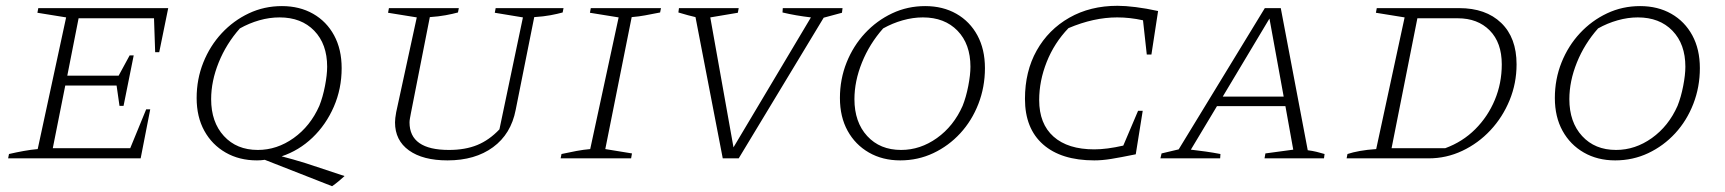

<svg xmlns="http://www.w3.org/2000/svg" viewBox="-20 -546 5946 662"><path d="M8 0 11 -15Q37 -21 62 -25.5Q87 -30 110 -32L208 -486L109 -502L112 -518H560L529 -366H515L511 -483H251L212 -285H389L427 -355H441L406 -181H392L382 -251H205L162 -35H429L484 -169H498L465 0Z M866 7Q805 7 758 -20Q711 -47 684.5 -95Q658 -143 658 -208Q658 -273 681 -330.5Q704 -388 744.5 -431.5Q785 -475 838 -500Q891 -525 952 -525Q1013 -525 1059.5 -498.5Q1106 -472 1132 -424Q1158 -376 1158 -311Q1158 -240 1131 -178Q1104 -116 1057.5 -71.5Q1011 -27 951 -7Q971 -2 991.5 4Q1012 10 1035 17L1168 61Q1158 70 1148 78.5Q1138 87 1125 96L893 5Q880 7 866 7ZM869 -29Q935 -29 992.5 -70Q1050 -111 1081 -181Q1093 -211 1100.5 -249.5Q1108 -288 1108 -316Q1108 -394 1063.5 -440Q1019 -486 944 -486Q909 -486 874 -476Q839 -466 807 -448Q760 -395 734 -330.5Q708 -266 708 -204Q708 -125 752 -77Q796 -29 869 -29Z M1523 7Q1438 7 1390 -27.5Q1342 -62 1342 -124Q1342 -137 1346 -159L1417 -486L1318 -502L1321 -518H1562L1559 -503Q1541 -498 1516.5 -493.5Q1492 -489 1462 -487L1397 -157Q1395 -146 1393.5 -138Q1392 -130 1392 -124Q1392 -29 1528 -29Q1584 -29 1625.5 -46Q1667 -63 1702 -100L1783 -486L1686 -502L1689 -518H1923L1920 -503Q1902 -498 1878 -493.5Q1854 -489 1822 -487L1758 -167Q1742 -84 1680 -38.5Q1618 7 1523 7Z M1913 0 1916 -15Q1943 -21 1967.5 -25.5Q1992 -30 2015 -32L2113 -486L2014 -502L2017 -518H2259L2256 -503Q2225 -497 2204 -493Q2183 -489 2158 -487L2067 -32L2159 -17L2156 0Z M2472 0 2378 -487Q2366 -490 2352 -493.5Q2338 -497 2319 -503L2321 -518H2527L2524 -502L2429 -486L2509 -38L2776 -486Q2724 -492 2678 -503L2679 -518H2885L2883 -502L2820 -485L2527 0Z M3084 7Q3023 7 2976 -20Q2929 -47 2902.5 -95Q2876 -143 2876 -208Q2876 -273 2899 -330.5Q2922 -388 2962.5 -431.5Q3003 -475 3056 -500Q3109 -525 3170 -525Q3231 -525 3277.5 -498.5Q3324 -472 3350 -424Q3376 -376 3376 -311Q3376 -246 3353.5 -188Q3331 -130 3291 -86.5Q3251 -43 3198 -18Q3145 7 3084 7ZM3087 -29Q3153 -29 3210.5 -70Q3268 -111 3299 -181Q3311 -211 3318.5 -249.5Q3326 -288 3326 -316Q3326 -394 3281.5 -440Q3237 -486 3162 -486Q3128 -486 3092.5 -476Q3057 -466 3025 -448Q2978 -395 2952 -330.5Q2926 -266 2926 -204Q2926 -125 2970 -77Q3014 -29 3087 -29Z M3753 7Q3639 7 3576.5 -48Q3514 -103 3514 -205Q3514 -300 3554.5 -372Q3595 -444 3667 -485Q3739 -526 3833 -526Q3860 -526 3896 -521.5Q3932 -517 3973 -508L3950 -358H3934L3921 -476Q3876 -486 3832 -486Q3751 -486 3664 -449Q3615 -398 3589 -332.5Q3563 -267 3563 -201Q3563 -119 3612.5 -75Q3662 -31 3753 -31Q3796 -31 3853 -44L3904 -164H3920L3896 -14Q3842 -3 3811 2Q3780 7 3753 7Z M4489 -28Q4505 -26 4519.5 -22.5Q4534 -19 4547 -15L4545 0H4340L4343 -17L4439 -30L4412 -180H4176L4086 -30Q4112 -27 4137 -23.5Q4162 -20 4188 -15L4187 0H3981L3985 -17L4044 -31L4341 -518H4396ZM4196 -213H4406L4357 -482Z M5011 -518Q5103 -518 5156 -467Q5209 -416 5209 -324Q5209 -259 5185 -200.5Q5161 -142 5119 -97Q5077 -52 5022 -26Q4967 0 4906 0H4623L4626 -15Q4644 -21 4669 -25.5Q4694 -30 4725 -32L4823 -486L4724 -502L4727 -518ZM4963 -35Q5023 -57 5066.5 -100.5Q5110 -144 5134 -201.5Q5158 -259 5158 -324Q5158 -399 5116.5 -441Q5075 -483 5006 -483H4867L4778 -35Z M5549 7Q5488 7 5441 -20Q5394 -47 5367.5 -95Q5341 -143 5341 -208Q5341 -273 5364 -330.5Q5387 -388 5427.5 -431.5Q5468 -475 5521 -500Q5574 -525 5635 -525Q5696 -525 5742.5 -498.5Q5789 -472 5815 -424Q5841 -376 5841 -311Q5841 -246 5818.5 -188Q5796 -130 5756 -86.5Q5716 -43 5663 -18Q5610 7 5549 7ZM5552 -29Q5618 -29 5675.5 -70Q5733 -111 5764 -181Q5776 -211 5783.5 -249.5Q5791 -288 5791 -316Q5791 -394 5746.5 -440Q5702 -486 5627 -486Q5593 -486 5557.5 -476Q5522 -466 5490 -448Q5443 -395 5417 -330.5Q5391 -266 5391 -204Q5391 -125 5435 -77Q5479 -29 5552 -29Z"/></svg>

Font: Piazzolla SC ExtraLight
Style: Italic
Weight: 200
Italic angle: -11.3°
Designer: Juan Pablo del Peral
Foundry: Huerta Tipografica
Version: Version 1.330